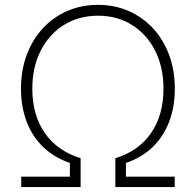

<svg xmlns="http://www.w3.org/2000/svg" viewBox="-20 -757 793 777"><path d="M65.9 0V-42H262.7V-97.7Q199.7 -119.1 155.3 -161.6Q110.8 -204.1 87.9 -264.4Q64.9 -324.7 64.9 -397.9Q64.9 -472.2 87.9 -534.2Q110.8 -596.2 152.6 -641.6Q194.3 -687 251.5 -712.2Q308.6 -737.3 376.5 -737.3Q444.3 -737.3 501.2 -712.2Q558.1 -687 599.9 -641.6Q641.6 -596.2 664.6 -534.2Q687.5 -472.2 687.5 -397.9Q687.5 -324.7 664.6 -264.4Q641.6 -204.1 597.4 -161.6Q553.2 -119.1 489.7 -97.7V-42H687V0H446.8V-116.7Q541 -145.5 591.3 -218.5Q641.6 -291.5 641.6 -397.9Q641.6 -485.4 607.7 -552Q573.7 -618.7 514.2 -656Q454.6 -693.4 376.5 -693.4Q298.8 -693.4 238.8 -656Q178.7 -618.7 144.8 -552Q110.8 -485.4 110.8 -397.9Q110.8 -291.5 161.4 -218.8Q211.9 -146 306.2 -116.7V0Z"/></svg>

Font: Inter 16pt ExtraLight
Style: Regular
Weight: 250
Version: Version 4.001;git-66647c0bb